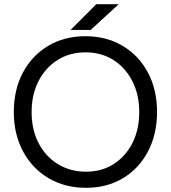

<svg xmlns="http://www.w3.org/2000/svg" viewBox="-20 -885 816 917"><path d="M391 12Q290 12 212 -34Q134 -80 90 -162Q46 -244 46 -350Q46 -457 89.5 -538.5Q133 -620 210 -666Q287 -712 388 -712Q489 -712 566.5 -665.5Q644 -619 687 -537.5Q730 -456 730 -350Q730 -244 687 -162Q644 -80 567.5 -34Q491 12 391 12ZM391 -65Q466 -65 523 -101.5Q580 -138 612.5 -202Q645 -266 645 -350Q645 -433 612 -497.5Q579 -562 521.5 -598.5Q464 -635 388 -635Q313 -635 255 -598.5Q197 -562 164 -497.5Q131 -433 131 -350Q131 -266 164 -202Q197 -138 256 -101.5Q315 -65 391 -65ZM317 -742 440 -865H547L413 -742Z"/></svg>

Font: Figtree Light
Style: Regular
Weight: 400
Version: Version 2.002